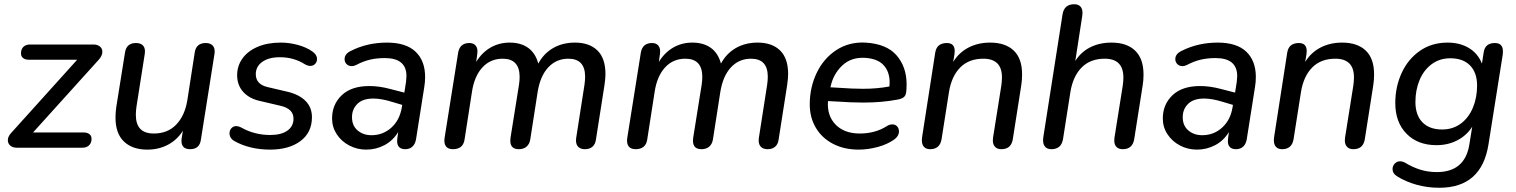

<svg xmlns="http://www.w3.org/2000/svg" viewBox="-20 -697 7153 906"><path d="M17 -35Q17 -53 33 -70L344 -415H117Q99 -415 89 -423Q79 -431 79 -445Q79 -465 90.5 -476Q102 -487 122 -487H421Q440 -487 451.5 -477.5Q463 -468 463 -453Q463 -433 444 -413L136 -72H374Q392 -72 402 -64Q412 -56 412 -42Q412 -23 400.5 -11.5Q389 0 369 0H59Q40 0 28.5 -10Q17 -20 17 -35Z M525 -142Q525 -169 529 -194L570 -450Q577 -494 622 -494Q642 -494 653 -484Q664 -474 664 -455Q664 -446 663 -442L624 -194Q621 -173 621 -155Q621 -111 642 -89Q663 -67 706 -67Q771 -67 811.5 -109Q852 -151 864 -224L899 -450Q906 -494 951 -494Q974 -494 985 -480.5Q996 -467 992 -442L928 -38Q922 7 877 7Q831 7 837 -43L843 -80Q816 -37 772.5 -14Q729 9 675 9Q605 9 565 -29Q525 -67 525 -142Z M1087 -31Q1075 -37 1069 -47Q1063 -57 1063 -68Q1063 -82 1072 -92Q1081 -102 1095 -102Q1105 -102 1117 -96Q1180 -60 1255 -60Q1307 -60 1336 -80.5Q1365 -101 1365 -137Q1365 -184 1303 -198L1209 -220Q1157 -231 1128 -263Q1099 -295 1099 -342Q1099 -386 1124 -421Q1149 -456 1195.5 -476Q1242 -496 1305 -496Q1345 -496 1385.5 -485Q1426 -474 1454 -454Q1476 -439 1476 -418Q1476 -405 1467 -395.5Q1458 -386 1444 -386Q1433 -386 1420 -393Q1367 -427 1301 -427Q1248 -427 1217.5 -405Q1187 -383 1187 -347Q1187 -299 1243 -286L1337 -264Q1392 -251 1422 -220.5Q1452 -190 1452 -144Q1452 -72 1398 -31.5Q1344 9 1254 9Q1206 9 1163 -1.5Q1120 -12 1087 -31Z M1547 -138Q1547 -204 1592.5 -247.5Q1638 -291 1723 -291Q1770 -291 1822 -277L1888 -260L1896 -311Q1898 -331 1898 -338Q1898 -423 1796 -423Q1758 -423 1726 -415.5Q1694 -408 1662 -391Q1650 -385 1640 -385Q1625 -385 1615.5 -394.5Q1606 -404 1606 -418Q1606 -443 1636 -457Q1713 -496 1806 -496Q1896 -496 1941 -453Q1986 -410 1986 -334Q1986 -309 1982 -286L1943 -39Q1939 -17 1926 -5Q1913 7 1892 7Q1874 7 1864 -2.5Q1854 -12 1854 -31Q1854 -40 1855 -45L1859 -74Q1834 -33 1794 -12Q1754 9 1708 9Q1665 9 1628 -10.5Q1591 -30 1569 -63.5Q1547 -97 1547 -138ZM1733 -59Q1787 -59 1826.5 -94.5Q1866 -130 1876 -190L1878 -202L1831 -216Q1780 -232 1742 -232Q1692 -232 1666.5 -207Q1641 -182 1641 -144Q1641 -104 1667.5 -81.5Q1694 -59 1733 -59Z M2078 -47 2142 -449Q2150 -494 2195 -494Q2213 -494 2223 -483.5Q2233 -473 2233 -455Q2233 -446 2232 -441L2227 -405Q2255 -450 2295.5 -473Q2336 -496 2385 -496Q2438 -496 2472.5 -471Q2507 -446 2520 -397Q2546 -445 2590.5 -470.5Q2635 -496 2693 -496Q2761 -496 2799 -459Q2837 -422 2837 -347Q2837 -326 2832 -293L2792 -38Q2789 -16 2775.5 -4.5Q2762 7 2740 7Q2717 7 2706 -7Q2695 -21 2699 -47L2738 -297Q2741 -318 2741 -335Q2741 -420 2662 -420Q2605 -420 2567 -379Q2529 -338 2517 -263L2482 -38Q2478 -16 2464 -4.5Q2450 7 2428 7Q2388 7 2388 -33Q2388 -42 2389 -47L2429 -297Q2432 -318 2432 -334Q2432 -420 2352 -420Q2294 -420 2256 -378.5Q2218 -337 2207 -263L2172 -38Q2165 7 2117 7Q2094 7 2084 -7Q2074 -21 2078 -47Z M2940 -47 3004 -449Q3012 -494 3057 -494Q3075 -494 3085 -483.5Q3095 -473 3095 -455Q3095 -446 3094 -441L3089 -405Q3117 -450 3157.5 -473Q3198 -496 3247 -496Q3300 -496 3334.5 -471Q3369 -446 3382 -397Q3408 -445 3452.5 -470.5Q3497 -496 3555 -496Q3623 -496 3661 -459Q3699 -422 3699 -347Q3699 -326 3694 -293L3654 -38Q3651 -16 3637.5 -4.5Q3624 7 3602 7Q3579 7 3568 -7Q3557 -21 3561 -47L3600 -297Q3603 -318 3603 -335Q3603 -420 3524 -420Q3467 -420 3429 -379Q3391 -338 3379 -263L3344 -38Q3340 -16 3326 -4.5Q3312 7 3290 7Q3250 7 3250 -33Q3250 -42 3251 -47L3291 -297Q3294 -318 3294 -334Q3294 -420 3214 -420Q3156 -420 3118 -378.5Q3080 -337 3069 -263L3034 -38Q3027 7 2979 7Q2956 7 2946 -7Q2936 -21 2940 -47Z M3801 -204Q3801 -285 3834 -353.5Q3867 -422 3927 -461Q3987 -500 4064 -496Q4164 -490 4211 -435.5Q4258 -381 4258 -299Q4258 -275 4256 -262Q4254 -245 4243.5 -237.5Q4233 -230 4215 -227Q4141 -213 4054 -213Q3999 -213 3926 -218L3887 -220Q3882 -151 3923 -109Q3964 -67 4037 -67Q4110 -67 4165 -102Q4177 -110 4191 -110Q4205 -110 4213.5 -100.5Q4222 -91 4222 -77Q4222 -55 4200 -39Q4168 -16 4122 -3.5Q4076 9 4032 9Q3963 9 3910.5 -18.5Q3858 -46 3829.5 -94.5Q3801 -143 3801 -204ZM3934 -283Q4002 -278 4053 -278Q4119 -278 4177 -289Q4178 -296 4178 -308Q4178 -358 4150 -389Q4122 -420 4063 -424Q3997 -428 3954.5 -388Q3912 -348 3899 -287V-285Z M4330 -35Q4330 -44 4331 -49L4393 -448Q4400 -494 4448 -494Q4485 -494 4485 -456Q4485 -447 4484 -442L4478 -405Q4505 -449 4550 -472.5Q4595 -496 4652 -496Q4724 -496 4763.5 -458.5Q4803 -421 4803 -346Q4803 -319 4799 -294L4759 -39Q4751 7 4705 7Q4686 7 4675.5 -4Q4665 -15 4665 -34Q4665 -43 4666 -48L4705 -293Q4708 -314 4708 -332Q4708 -420 4620 -420Q4552 -420 4511 -378.5Q4470 -337 4458 -263L4423 -40Q4415 7 4369 7Q4350 7 4340 -4Q4330 -15 4330 -35Z M4902 -35Q4902 -44 4903 -49L4994 -630Q5002 -677 5049 -677Q5068 -677 5078 -666.5Q5088 -656 5088 -637Q5088 -628 5087 -623L5054 -409Q5080 -451 5124 -473.5Q5168 -496 5225 -496Q5297 -496 5336.5 -458Q5376 -420 5376 -345Q5376 -318 5372 -294L5332 -40Q5324 7 5278 7Q5259 7 5248.5 -3.5Q5238 -14 5238 -34Q5238 -43 5239 -48L5278 -293Q5281 -314 5281 -331Q5281 -420 5193 -420Q5125 -420 5084 -378.5Q5043 -337 5031 -263L4996 -40Q4988 7 4941 7Q4922 7 4912 -4Q4902 -15 4902 -35Z M5467 -138Q5467 -204 5512.5 -247.5Q5558 -291 5643 -291Q5690 -291 5742 -277L5808 -260L5816 -311Q5818 -331 5818 -338Q5818 -423 5716 -423Q5678 -423 5646 -415.5Q5614 -408 5582 -391Q5570 -385 5560 -385Q5545 -385 5535.5 -394.5Q5526 -404 5526 -418Q5526 -443 5556 -457Q5633 -496 5726 -496Q5816 -496 5861 -453Q5906 -410 5906 -334Q5906 -309 5902 -286L5863 -39Q5859 -17 5846 -5Q5833 7 5812 7Q5794 7 5784 -2.5Q5774 -12 5774 -31Q5774 -40 5775 -45L5779 -74Q5754 -33 5714 -12Q5674 9 5628 9Q5585 9 5548 -10.5Q5511 -30 5489 -63.5Q5467 -97 5467 -138ZM5653 -59Q5707 -59 5746.5 -94.5Q5786 -130 5796 -190L5798 -202L5751 -216Q5700 -232 5662 -232Q5612 -232 5586.5 -207Q5561 -182 5561 -144Q5561 -104 5587.5 -81.5Q5614 -59 5653 -59Z M5991 -35Q5991 -44 5992 -49L6054 -448Q6061 -494 6109 -494Q6146 -494 6146 -456Q6146 -447 6145 -442L6139 -405Q6166 -449 6211 -472.5Q6256 -496 6313 -496Q6385 -496 6424.5 -458.5Q6464 -421 6464 -346Q6464 -319 6460 -294L6420 -39Q6412 7 6366 7Q6347 7 6336.5 -4Q6326 -15 6326 -34Q6326 -43 6327 -48L6366 -293Q6369 -314 6369 -332Q6369 -420 6281 -420Q6213 -420 6172 -378.5Q6131 -337 6119 -263L6084 -40Q6076 7 6030 7Q6011 7 6001 -4Q5991 -15 5991 -35Z M6571 134Q6551 121 6551 101Q6551 86 6561.5 75Q6572 64 6587 64Q6597 64 6609 70Q6645 92 6681.5 103.5Q6718 115 6760 115Q6891 115 6913 -12L6927 -99Q6901 -58 6857 -35Q6813 -12 6758 -12Q6670 -12 6617 -66Q6564 -120 6564 -211Q6564 -287 6594 -352.5Q6624 -418 6680 -457Q6736 -496 6811 -496Q6868 -496 6910.5 -471Q6953 -446 6973 -397L6981 -449Q6987 -494 7034 -494Q7072 -494 7072 -454Q7072 -444 7071 -439L7004 -17Q6972 189 6772 189Q6715 189 6663.5 174.5Q6612 160 6571 134ZM6950 -293Q6950 -354 6917 -388Q6884 -422 6824 -422Q6773 -422 6735.5 -394Q6698 -366 6678.5 -319Q6659 -272 6659 -216Q6659 -154 6692 -120Q6725 -86 6785 -86Q6836 -86 6873.5 -114Q6911 -142 6930.5 -189.5Q6950 -237 6950 -293Z"/></svg>

Font: SN Pro
Style: Italic
Weight: 400
Italic angle: -9°
Designer: Tobias Whetton
Foundry: Supernotes
Version: Version 1.003